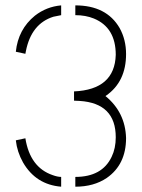

<svg xmlns="http://www.w3.org/2000/svg" viewBox="-20 -704 537 728"><path d="M265.6 3.9V-33.2Q367.2 -33.2 403.3 -109.4Q418.9 -141.6 418.9 -183.6Q418.9 -312.5 282.2 -321.3Q271.5 -322.3 260.7 -322.3V-357.4Q415 -364.3 418.9 -496.1Q418.9 -599.6 335.9 -633.8Q304.7 -646.5 265.6 -646.5V-683.6Q383.8 -683.6 433.6 -597.7Q458 -553.7 458 -499Q458 -394.5 382.8 -341.8Q380.9 -340.8 379.9 -339.8Q455.1 -278.3 458 -180.7Q458 -80.1 384.8 -29.3Q335.9 3.9 265.6 3.9ZM40 -171.9 76.2 -179.7Q93.8 -69.3 179.7 -40Q198.2 -33.2 211.9 -33.2V3.9Q116.2 -3.9 67.4 -87.9Q44.9 -127.9 40 -171.9ZM40 -507.8Q48.8 -592.8 112.3 -644.5Q156.2 -678.7 211.9 -683.6V-646.5Q211.9 -646.5 182.6 -640.6Q98.6 -614.3 78.1 -509.8Q77.1 -504.9 76.2 -500Z"/></svg>

Font: Post No Bills Jaffna Light
Style: Regular
Weight: 300
Designer: Kosala Senevirathne, Siva Puranthara, Lasantha Premarathna, Tharique Azeez
Foundry: Mooniak
Version: Version 1.220 ; ttfautohint (v1.6)